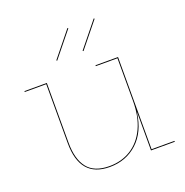

<svg xmlns="http://www.w3.org/2000/svg" viewBox="-136 -884 981 1016"><g transform="rotate(-20 355.0 -376.0)"><path d="M680 -5V0H546V-214H545Q531 -108 467.5 -50Q404 8 312 8Q145 8 145 -187V-519H24V-524H150V-187Q150 -95 188.5 -46Q227 3 312 3Q381 3 434 -30.5Q487 -64 516.5 -127.5Q546 -191 546 -278V-519H424V-524H551V-5ZM356 -757 242 -616 238 -619 352 -760ZM504 -757 390 -616 386 -619 500 -760Z"/></g></svg>

Font: Hepta Slab Hairline
Style: Regular
Weight: 400
Designer: Michael LaGattuta
Foundry: Michael LaGattuta
Version: Version 1.100; ttfautohint (v1.8) -l 8 -r 50 -G 200 -x 14 -D